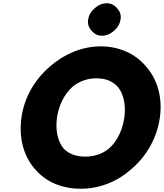

<svg xmlns="http://www.w3.org/2000/svg" viewBox="-20 -1130 1001 1172"><path d="M631 -1110C605 -1110 581 -1100 562 -1083L554 -1076C535 -1059 522 -1037 518 -1011C514 -985 521 -963 536 -946L542 -939C557 -922 577 -912 603 -912C629 -912 653 -922 672 -939L680 -946C699 -963 712 -985 716 -1011C720 -1037 713 -1059 698 -1076L692 -1083C677 -1100 657 -1110 631 -1110ZM328 -413C338 -482 369 -551 421 -599C459 -631 509 -652 568 -652C627 -652 669 -633 699 -600C737 -554 749 -483 739 -413C729 -343 700 -273 648 -226C611 -194 561 -174 500 -174C438 -174 395 -194 366 -226C329 -273 318 -343 328 -413ZM111 -413C94 -290 123 -181 189 -103L190 -102L196 -95C259 -22 354 22 473 22C589 22 696 -22 780 -96L788 -103C876 -180 939 -290 956 -413C973 -535 941 -643 875 -720L869 -727C805 -802 708 -847 595 -847C483 -847 375 -802 288 -727L287 -726L279 -719C191 -642 128 -534 111 -413Z"/></svg>

Font: Hussar Woodtype
Style: BlkObl
Weight: 900
Foundry: Cannot Into Space Fonts
Version: Version 1.07